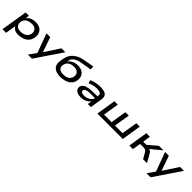

<svg xmlns="http://www.w3.org/2000/svg" viewBox="461 -2582 4615 4615"><g transform="rotate(45 2768.0 -275.0)"><path d="M44 180 153 -499H265L248 -387H243Q266 -429 305 -456Q344 -483 391.5 -495.5Q439 -508 489 -508Q588 -508 649 -467Q710 -426 730.5 -355.5Q751 -285 728 -194Q707 -123 659.5 -78.5Q612 -34 545.5 -12.5Q479 9 399 9Q320 9 271 -22Q222 -53 209 -98H211L166 180ZM388 -85Q442 -85 486.5 -99.5Q531 -114 563.5 -143Q596 -172 611 -217Q634 -303 592.5 -358Q551 -413 455 -413Q403 -413 358.5 -399.5Q314 -386 281.5 -357Q249 -328 233 -283Q211 -195 252 -140Q293 -85 388 -85Z M907 180 1051 -24 1058 36 862 -498H990L1122 -117L1371 -498H1504L1045 180Z M1835 9Q1742 9 1676.5 -20Q1611 -49 1581.5 -107Q1552 -165 1564 -252L1578 -340Q1584 -385 1603.5 -436Q1623 -487 1664 -536Q1705 -585 1776 -624Q1847 -663 1956 -684L2221 -730L2228 -636L1945 -588Q1872 -575 1818.5 -550Q1765 -525 1735 -486.5Q1705 -448 1697 -393L1695 -374H1696Q1725 -415 1763 -440Q1801 -465 1846.5 -477Q1892 -489 1943 -489Q2036 -489 2096.5 -451.5Q2157 -414 2179.5 -346.5Q2202 -279 2179 -190Q2157 -120 2104.5 -75.5Q2052 -31 1981.5 -11Q1911 9 1835 9ZM1840 -82Q1892 -82 1936 -93.5Q1980 -105 2012.5 -133Q2045 -161 2060 -209Q2083 -297 2039.5 -348Q1996 -399 1903 -399Q1853 -399 1808.5 -386.5Q1764 -374 1732.5 -344Q1701 -314 1685 -264Q1663 -178 1704.5 -130Q1746 -82 1840 -82Z M2532 9Q2456 9 2407.5 -14.5Q2359 -38 2340 -77Q2321 -116 2333 -165Q2347 -208 2387.5 -236.5Q2428 -265 2506.5 -279.5Q2585 -294 2712 -294H2820L2810 -222H2694Q2611 -222 2560 -216Q2509 -210 2484 -195.5Q2459 -181 2451 -154Q2441 -120 2469 -98.5Q2497 -77 2562 -77Q2617 -77 2665.5 -96.5Q2714 -116 2747.5 -148.5Q2781 -181 2786 -220L2802 -317Q2811 -373 2775.5 -396Q2740 -419 2665 -419Q2609 -419 2548 -405.5Q2487 -392 2426 -363L2400 -445Q2444 -466 2492 -480Q2540 -494 2589 -501Q2638 -508 2685 -508Q2767 -508 2823.5 -490Q2880 -472 2905.5 -429.5Q2931 -387 2919 -310L2870 0H2766L2782 -109L2784 -110Q2761 -79 2724.5 -51.5Q2688 -24 2641 -7.5Q2594 9 2532 9Z M3091 0 3170 -498H3286L3221 -95H3478L3543 -498H3660L3594 -95H3852L3917 -498H4033L3955 0Z M4178 0 4256 -498H4378L4347 -301H4454L4686 -498H4839L4540 -251L4535 -284Q4573 -280 4594 -272Q4615 -264 4630.5 -248Q4646 -232 4665 -200L4777 0H4644L4554 -157Q4541 -179 4528 -190Q4515 -201 4493 -205.5Q4471 -210 4432 -210H4333L4299 0Z M4939 180 5083 -24 5090 36 4894 -498H5022L5154 -117L5403 -498H5536L5077 180Z"/></g></svg>

Font: Nunito Sans 7pt Expanded SemiBold
Style: Italic
Weight: 600
Width: 7
Italic angle: -9°
Designer: Vernon Adams
Foundry: Vernon Adams
Version: Version 3.101;gftools[0.9.27]